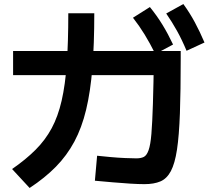

<svg xmlns="http://www.w3.org/2000/svg" viewBox="-20 -875 1040 953"><path d="M697 39Q668 39 627 36.5Q586 34 540.5 30Q495 26 451 22L462 -102Q490 -99 528 -95.5Q566 -92 601.5 -90.5Q637 -89 657 -89Q679 -89 693.5 -96Q708 -103 717.5 -129.5Q727 -156 731.5 -210.5Q736 -265 739 -359.5Q742 -454 744 -599L813 -502H45V-622H877V-585Q877 -423 873 -312.5Q869 -202 858.5 -132.5Q848 -63 828 -25.5Q808 12 776 25.5Q744 39 697 39ZM40 -36Q108 -83 156.5 -131.5Q205 -180 236.5 -238.5Q268 -297 286 -375.5Q304 -454 311.5 -559.5Q319 -665 319 -809H448Q448 -656 438.5 -538Q429 -420 407.5 -330.5Q386 -241 349 -172Q312 -103 257.5 -47.5Q203 8 127 58ZM751 -607Q724 -661 698 -703.5Q672 -746 640 -787L724 -840Q759 -797 786.5 -752Q814 -707 839 -654ZM906 -623Q883 -678 858.5 -722Q834 -766 805 -808L890 -855Q922 -811 947 -764.5Q972 -718 995 -664Z"/></svg>

Font: M PLUS 2
Style: Bold
Weight: 700
Designer: Coji Morishita
Foundry: UNDERFOREST DESIGN
Version: Version 1.001